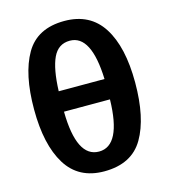

<svg xmlns="http://www.w3.org/2000/svg" viewBox="-114 -856 843 956"><g transform="rotate(-15 307.0 -377.5)"><path d="M568 -378Q568 -562 503 -663.5Q438 -765 306 -765Q166 -765 106.5 -662.5Q47 -560 47 -378Q47 -196 110.5 -93Q174 10 306 10Q448 10 508 -93Q568 -196 568 -378ZM307 -663Q417 -663 425 -434H189Q193 -548 220 -605.5Q247 -663 307 -663ZM306 -92Q191 -92 188 -329H425Q420 -92 306 -92Z"/></g></svg>

Font: Noto Sans UI
Style: Bold
Weight: 700
Designer: Monotype Design Team
Foundry: Monotype Imaging Inc.
Version: Version 1.901